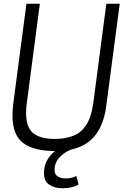

<svg xmlns="http://www.w3.org/2000/svg" viewBox="-20 -800 679 1031"><path d="M317 211Q273 211 244.5 192Q216 173 216 129Q216 60 275 11Q162 11 104.5 -32Q47 -75 47 -180Q47 -208 51 -242L122 -780H194L124 -247Q120 -218 120 -194Q120 -117 157.5 -85.5Q195 -54 274 -54Q331 -54 374 -71Q417 -88 444 -130.5Q471 -173 481 -247L551 -780H623L552 -242Q529 -37 373 0Q339 8 306 38.5Q273 69 273 113Q273 136 289.5 147Q306 158 332 158Q364 158 390 145L402 191Q367 211 317 211Z"/></svg>

Font: Tanohe Sans
Style: Italic
Weight: 400
Designer: Village Type and Design LLC & Cristiano Sobral
Foundry: Cooper Hewitt Smithsonian Design Museum
Version: Version 1.00;September 29, 2021;FontCreator 13.0.0.2655 64-b